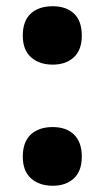

<svg xmlns="http://www.w3.org/2000/svg" viewBox="-20 -583 335 615"><path d="M149 -376Q106 -376 79.5 -399.5Q53 -423 53 -469Q53 -516 78.5 -539.5Q104 -563 149 -563Q192 -563 217 -539.5Q242 -516 242 -469Q242 -423 216.5 -399.5Q191 -376 149 -376ZM149 12Q106 12 79.5 -11.5Q53 -35 53 -81Q53 -128 78.5 -152Q104 -176 149 -176Q192 -176 217 -152Q242 -128 242 -81Q242 -35 216.5 -11.5Q191 12 149 12Z"/></svg>

Font: Noto Sans Malayalam Condensed Black
Style: Regular
Weight: 900
Width: 3
Designer: Jelle Bosma - Monotype Design Team
Foundry: Monotype Imaging Inc.
Version: Version 2.104; ttfautohint (v1.8.4.7-5d5b)